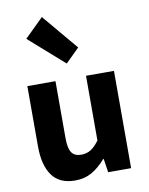

<svg xmlns="http://www.w3.org/2000/svg" viewBox="-101 -1010 848 1096"><g transform="rotate(-10 323.0 -462.0)"><path d="M69 -214V-564H232V-234Q232 -175 249 -150Q266 -125 304 -125Q336 -125 360 -140Q384 -155 409 -189V-564H571V0H438L426 -79H423Q384 -34 342 -10Q300 14 245 14Q155 14 112 -45.5Q69 -105 69 -214ZM110 -831 219 -938 393 -731 313 -652Z"/></g></svg>

Font: Merged Yaku Han JP ExtraBold
Style: Regular
Weight: 800
Designer: Ryoko NISHIZUKA 西塚涼子 (kana, bopomofo & ideographs); Paul D. Hunt (Latin, Greek & Cyrillic); Sandoll Communications 산돌커뮤니
Foundry: Adobe
Version: Version 2.004